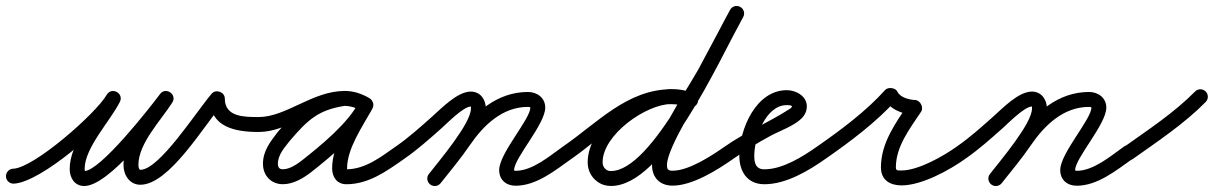

<svg xmlns="http://www.w3.org/2000/svg" viewBox="-36 -588 4065 643"><path d="M-16 2.8C-15.6 16.6 -4 27.4 9.8 27C99.7 24.2 319.3 -166.6 364.8 -245.5C372.8 -259.6 365.5 -272.7 354.3 -278.8C343.1 -284.8 328.1 -283.7 320.8 -269.2C282.1 -192.5 197.4 -111.9 197.4 -22C197.4 7.5 213.6 34.9 246.3 34.9C329.4 34.9 490.6 -176.8 539.9 -243.1C549.5 -255.9 543.5 -269.8 533 -277C522.4 -284.3 507.4 -284.9 498.8 -271.4C454.7 -201.8 377.5 -122.2 377.5 -35.7C377.5 -2.3 397.6 30.7 434.1 30.7C530.9 30.7 647.1 -167.7 710.8 -241.7C717.9 -249.9 706.9 -259.4 694.2 -264.2C681.4 -268.9 666.9 -268.9 666.9 -258C666.9 -161.8 751.8 -146.1 830 -146C843.8 -146 855 -157.1 855 -171C855 -184.8 843.9 -196 830 -196C830 -196 830 -196 830 -196C782.4 -196.1 716.9 -195.7 716.9 -258C716.9 -268.9 709.5 -277.1 700.2 -280.5C691 -283.9 680.1 -282.6 673 -274.3C622.1 -215.3 497.9 -19.3 434.1 -19.3C428.6 -19.3 427.5 -32 427.5 -35.7C427.5 -108 503.2 -185 541 -244.6C549.6 -258.2 544.1 -271.7 534 -278.6C524 -285.5 509.4 -285.8 499.8 -272.9C464.4 -225.3 299.3 -15.1 246.3 -15.1C245.4 -15.1 247.7 -14.3 248.2 -13.9C249.3 -12.9 247.4 -19.9 247.4 -22C247.4 -93.5 332.4 -181.2 365.4 -246.8C372.7 -261.2 365.8 -274.2 355 -280C344.2 -285.8 329.5 -284.5 321.4 -270.5C285.7 -208.4 77.6 -25.2 8.2 -23C-5.6 -22.6 -16.4 -11 -16 2.8Z M805 -171C805 -157.2 816.2 -146 830 -146C931.6 -146 1014.9 -233.4 1117.9 -233.4C1137.3 -233.4 1158.7 -226.5 1175.1 -216.6C1189.2 -208.2 1202.5 -215.1 1208.8 -226C1215.2 -237 1214.4 -252 1200 -259.9C1172.4 -275.1 1148.8 -283.5 1116.4 -283.5C1116.3 -283.5 1115.4 -283.4 1114.5 -283.4C1113.5 -283.3 1112.6 -283.2 1112.5 -283.2C1009.6 -267.2 965.5 -229.6 896 -148.2C896 -148.2 895.8 -148 895.6 -147.7C895.4 -147.5 895.2 -147.2 895.2 -147.2C869.9 -114.2 844.6 -83.3 844.6 -39.1C844.6 -36.1 844.8 -33 845.2 -30C849.4 5.2 875.7 28.9 911.4 28.9C947 28.9 981.4 8 1008.5 -13.4C1076 -66.6 1172.5 -147.1 1211.4 -224.8C1218.7 -239.4 1211.5 -252.4 1200.6 -258.1C1189.7 -263.9 1174.9 -262.4 1167.1 -248C1130.4 -181.1 1076.3 -101.9 1076.3 -24C1076.3 5.1 1092.7 29 1124 29C1199.2 29 1259.6 -15.4 1318.3 -56.5C1329.6 -64.4 1332.4 -80 1324.5 -91.3C1316.6 -102.6 1301 -105.4 1289.7 -97.5C1289.7 -97.5 1289.7 -97.5 1289.7 -97.5C1240.3 -62.9 1187.2 -21 1124 -21C1122.6 -21 1127.4 -16.5 1127 -17.9C1126.4 -19.9 1126.3 -22 1126.3 -24C1126.3 -91.3 1178.9 -165.5 1210.9 -224C1218.8 -238.3 1211.4 -251.4 1200.2 -257.3C1189 -263.2 1174 -261.8 1166.6 -247.2C1131.4 -176.7 1038.7 -100.9 977.5 -52.6C960.1 -38.9 934.7 -21.1 911.4 -21.1C901 -21.1 896 -25.7 894.8 -36C894.7 -37 894.6 -38 894.6 -39.1C894.6 -70.1 917.1 -93.7 934.8 -116.8C934.8 -116.8 934.6 -116.5 934.4 -116.3C934.2 -116 934 -115.8 934 -115.8C995.9 -188.2 1030.3 -219.9 1120.2 -233.8C1120.3 -233.8 1119.3 -233.7 1118.3 -233.7C1117.3 -233.6 1116.3 -233.5 1116.4 -233.5C1140.4 -233.5 1155.8 -227.2 1176 -216.1C1190.3 -208.2 1203.5 -214.8 1209.7 -225.5C1215.8 -236.3 1214.9 -251 1200.9 -259.4C1176.6 -274 1146.4 -283.4 1117.9 -283.4C1010.5 -283.4 922.6 -196 830 -196C816.2 -196 805 -184.8 805 -171Z M1283.4 -62.8C1291.3 -51.4 1306.9 -48.6 1318.2 -56.4C1362.8 -87.3 1403.2 -123.5 1443.6 -159.4C1461.2 -175.1 1516.2 -231.3 1540.7 -231.3C1541.5 -231.3 1541.1 -229.1 1541.1 -224.4C1541.1 -174.3 1434.9 -49.9 1400.3 -5.3C1391.8 5.6 1393.8 21.3 1404.7 29.7C1415.6 38.2 1431.3 36.2 1439.7 25.3C1439.7 25.3 1439.7 25.3 1439.7 25.3C1484 -31.5 1591.1 -154.7 1591.1 -224.4C1591.1 -254.2 1573 -281.3 1540.7 -281.3C1495.6 -281.3 1441.9 -224.8 1410.4 -196.8C1371.5 -162.2 1332.6 -127.2 1289.8 -97.6C1278.4 -89.7 1275.6 -74.1 1283.4 -62.8ZM1439.5 25.6C1439.5 25.6 1439.5 25.6 1439.5 25.6C1472.9 -16.3 1507.4 -57.7 1537.6 -101.9C1583.3 -168.6 1646.3 -230 1732.2 -230C1735.2 -230 1740 -229.8 1740 -227.5C1740 -188.8 1635.7 -74.4 1635.7 -18.6C1635.7 14.3 1658.9 34 1691 34C1760.7 34 1824.1 -18 1878.5 -56.6C1889.7 -64.6 1892.4 -80.2 1884.4 -91.5C1876.4 -102.7 1860.8 -105.4 1849.5 -97.4C1849.5 -97.4 1849.5 -97.4 1849.5 -97.4C1805 -65.8 1747.4 -16 1691 -16C1686 -16 1685.7 -17.8 1685.7 -18.6C1685.7 -58.5 1790 -172.1 1790 -227.5C1790 -260.2 1763 -280 1732.2 -280C1628.8 -280 1551.8 -211.2 1496.4 -130.1C1466.8 -86.9 1433.1 -46.5 1400.5 -5.6C1391.8 5.2 1393.6 20.9 1404.4 29.5C1415.2 38.2 1430.9 36.4 1439.5 25.6Z M1878.1 -56.4C1878.1 -56.4 1878.1 -56.4 1878.1 -56.4C1980.8 -126.8 2079.5 -239.2 2212.9 -239.2C2232.1 -239.2 2251.2 -235 2269.4 -229.2C2282.5 -225 2296.6 -232.2 2300.8 -245.4C2305 -258.5 2297.8 -272.6 2284.6 -276.8C2284.6 -276.8 2284.6 -276.8 2284.6 -276.8C2261.5 -284.2 2237.3 -289.2 2212.9 -289.2C2064.7 -289.2 1962.8 -175.1 1849.9 -97.6C1838.5 -89.8 1835.6 -74.2 1843.4 -62.9C1851.2 -51.5 1866.8 -48.6 1878.1 -56.4ZM2285.5 -276.5C2285.5 -276.5 2285.5 -276.5 2285.5 -276.5C2261 -285.4 2239.2 -289.7 2212.8 -289.7C2100.1 -289.7 1932.1 -167.4 1932.1 -44.7C1932.1 -18.8 1943.1 4.4 1964.1 20C1977.4 30 1993.4 34.8 2009.9 34.8C2186.7 34.8 2367.6 -378 2452.8 -530.8C2459.6 -542.9 2455.2 -558.1 2443.2 -564.8C2431.1 -571.6 2415.9 -567.2 2409.2 -555.2C2335.2 -422.5 2149.1 -15.2 2009.9 -15.2C2004.1 -15.2 1998.6 -16.6 1993.9 -20C1985.6 -26.2 1982.1 -34.5 1982.1 -44.7C1982.1 -136.9 2128.2 -239.7 2212.8 -239.7C2233.5 -239.7 2249.5 -236.4 2268.5 -229.5C2281.5 -224.8 2295.8 -231.5 2300.5 -244.5C2305.2 -257.5 2298.5 -271.8 2285.5 -276.5ZM2408.9 -554.7C2408.9 -554.7 2408.9 -554.7 2408.9 -554.7C2373.4 -487.6 2337.6 -420.7 2301.8 -353.8C2301.8 -353.8 2301.9 -353.9 2302 -354.1C2302 -354.2 2302.1 -354.4 2302.1 -354.4C2257.4 -276 2147.6 -114.5 2147.6 -35.2C2147.6 6.7 2174 33.7 2216.3 33.7C2283.4 33.7 2366.4 -18.7 2420.3 -56.5C2431.6 -64.4 2434.4 -80 2426.5 -91.3C2418.6 -102.6 2403 -105.4 2391.7 -97.5C2347.3 -66.4 2271.3 -16.3 2216.3 -16.3C2201.5 -16.3 2197.6 -20.6 2197.6 -35.2C2197.6 -93 2307.8 -263.6 2345.5 -329.6C2345.5 -329.6 2345.6 -329.8 2345.7 -329.9C2345.8 -330.1 2345.9 -330.2 2345.9 -330.2C2381.7 -397.2 2417.6 -464.2 2453.1 -531.3C2459.6 -543.5 2454.9 -558.7 2442.7 -565.1C2430.5 -571.6 2415.3 -566.9 2408.9 -554.7Z M2420.3 -56.5C2420.3 -56.5 2420.3 -56.5 2420.3 -56.5C2460.3 -84.4 2501.8 -110.3 2544.8 -133.3C2577.1 -150.6 2623.6 -166.3 2649.4 -192.3C2660.1 -203.2 2666 -216.7 2666 -232C2666 -266.4 2629.6 -286 2599 -286C2495.2 -286 2440 -154.3 2440 -66C2440 -13.3 2466.8 29 2524 29C2596.8 29 2672 -16.2 2729.4 -56.6C2740.7 -64.5 2743.4 -80.1 2735.4 -91.4C2727.5 -102.7 2711.9 -105.4 2700.6 -97.4C2652.6 -63.7 2585.4 -21 2524 -21C2495.6 -21 2490 -41.1 2490 -66C2490 -124.4 2526.6 -236 2599 -236C2611.6 -236 2616 -233.9 2616 -232C2616 -227.2 2609.6 -223.8 2606.2 -221.7C2536.7 -177 2461.5 -146.2 2391.7 -97.5C2380.4 -89.6 2377.6 -74 2385.5 -62.7C2393.4 -51.4 2409 -48.6 2420.3 -56.5Z M2729.3 -56.5C2729.3 -56.5 2729.3 -56.5 2729.3 -56.5C2810.8 -113.1 2899.2 -179.3 2965.6 -253.3C2970.5 -258.8 2958.6 -263.5 2946.3 -265.2C2934 -266.9 2921.3 -265.6 2924.6 -259C2943.1 -221.2 2987 -205.2 3026.7 -203C3035 -202.6 3032.5 -215.8 3026.6 -227.3C3020.8 -238.9 3011.8 -248.8 3007.1 -241.8C2963.6 -175.9 2914.2 -110 2914.2 -27.1C2914.2 14.7 2944.6 32.9 2983.1 32.9C3051.1 32.9 3143.7 -18.1 3197.6 -56.7C3208.8 -64.7 3211.4 -80.3 3203.3 -91.6C3195.3 -102.8 3179.7 -105.4 3168.4 -97.3C3168.4 -97.3 3168.4 -97.3 3168.4 -97.3C3123.7 -65.3 3039.6 -17.1 2983.1 -17.1C2972.2 -17.1 2964.2 -15.4 2964.2 -27.1C2964.2 -98.2 3011.5 -157.6 3048.9 -214.2C3053.5 -221.2 3052.8 -230.7 3048.8 -238.5C3044.9 -246.3 3037.7 -252.5 3029.3 -253C3008.9 -254.1 2979.4 -260.8 2969.4 -281C2966.2 -287.6 2958.4 -291.8 2950.2 -292.9C2941.9 -294 2933.3 -292.2 2928.4 -286.7C2864.6 -215.6 2779.1 -151.9 2700.7 -97.5C2689.4 -89.7 2686.6 -74.1 2694.5 -62.7C2702.3 -51.4 2717.9 -48.6 2729.3 -56.5Z M3162.4 -62.8C3170.3 -51.4 3185.9 -48.6 3197.2 -56.4C3241.8 -87.3 3282.2 -123.5 3322.6 -159.4C3340.2 -175.1 3395.2 -231.3 3419.7 -231.3C3420.5 -231.3 3420.1 -229.1 3420.1 -224.4C3420.1 -174.3 3313.9 -49.9 3279.3 -5.3C3270.8 5.6 3272.8 21.3 3283.7 29.7C3294.6 38.2 3310.3 36.2 3318.7 25.3C3318.7 25.3 3318.7 25.3 3318.7 25.3C3363 -31.5 3470.1 -154.7 3470.1 -224.4C3470.1 -254.2 3452 -281.3 3419.7 -281.3C3374.6 -281.3 3320.9 -224.8 3289.4 -196.8C3250.5 -162.2 3211.6 -127.2 3168.8 -97.6C3157.4 -89.7 3154.6 -74.1 3162.4 -62.8ZM3318.5 25.6C3318.5 25.6 3318.5 25.6 3318.5 25.6C3351.9 -16.3 3386.4 -57.7 3416.6 -101.9C3462.3 -168.6 3525.3 -230 3611.2 -230C3614.2 -230 3619 -229.8 3619 -227.5C3619 -188.8 3514.7 -74.4 3514.7 -18.6C3514.7 14.3 3537.9 34 3570 34C3639.7 34 3703.1 -18 3757.5 -56.6C3768.7 -64.6 3771.4 -80.2 3763.4 -91.5C3755.4 -102.7 3739.8 -105.4 3728.5 -97.4C3728.5 -97.4 3728.5 -97.4 3728.5 -97.4C3684 -65.8 3626.4 -16 3570 -16C3565 -16 3564.7 -17.8 3564.7 -18.6C3564.7 -58.5 3669 -172.1 3669 -227.5C3669 -260.2 3642 -280 3611.2 -280C3507.8 -280 3430.8 -211.2 3375.4 -130.1C3345.8 -86.9 3312.1 -46.5 3279.5 -5.6C3270.8 5.2 3272.6 20.9 3283.4 29.5C3294.2 38.2 3309.9 36.4 3318.5 25.6Z M3722.6 -61.2C3730.6 -49.9 3746.2 -47.3 3757.5 -55.3C3840.9 -114.5 3929.9 -173.4 4001.8 -246.5C4011.5 -256.3 4011.4 -272.1 4001.5 -281.8C3991.7 -291.5 3975.9 -291.4 3966.2 -281.5C3966.2 -281.5 3966.2 -281.5 3966.2 -281.5C3896.4 -210.6 3809.4 -153.6 3728.5 -96C3717.3 -88 3714.6 -72.4 3722.6 -61.2Z"/></svg>

Font: FRB American Cursive Guidelines Arrows Semibold
Style: Italic
Weight: 600
Italic angle: -25°
Version: Version 2.0;Modular Font Editor K font №1